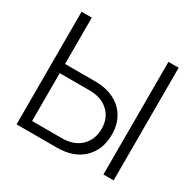

<svg xmlns="http://www.w3.org/2000/svg" viewBox="-157 -901 1092 1074"><g transform="rotate(30 389.0 -364.0)"><path d="M141.6 -428.2H336.4Q408.2 -428.2 459.7 -401.6Q511.2 -375 538.8 -327.4Q566.4 -279.8 566.4 -216.8Q566.4 -118.7 505.1 -59.3Q443.8 0 336.4 0H75.7V-727.5H141.6ZM141.6 -368.7V-59.6H334Q411.1 -59.6 455.8 -102.8Q500.5 -146 500.5 -216.8Q500.5 -284.2 455.8 -326.4Q411.1 -368.7 334 -368.7ZM702.6 -727.5V0H636.7V-727.5Z"/></g></svg>

Font: Inter Display Light
Style: Regular
Weight: 300
Designer: Rasmus Andersson
Foundry: rsms
Version: Version 4.000;git-a52131595